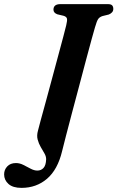

<svg xmlns="http://www.w3.org/2000/svg" viewBox="-101 -720 570 932"><path d="M360 -587Q356 -574 344.5 -532.2Q333 -490.5 317.2 -431Q301.5 -371.5 283.8 -304.8Q266 -238 249.2 -174.8Q232.5 -111.5 219.5 -61.5Q206.5 -11.5 200.5 13.5Q179 103.5 127.2 147.8Q75.5 192 3.5 192Q-38.5 192 -59.8 173Q-81 154 -81 126.5Q-81 104 -65.8 87.8Q-50.5 71.5 -23.5 71.5Q-5 71.5 13 80.8Q31 90 48 99Q65 108 80.5 108Q98.5 108 110.2 95.2Q122 82.5 123 53Q123 39 114.8 24.8Q106.5 10.5 96.8 -6.2Q87 -23 81.8 -42.5Q76.5 -62 83.5 -86.5Q86.5 -99.5 97 -137.8Q107.5 -176 122 -229Q136.5 -282 152 -340Q167.5 -398 182 -451.5Q196.5 -505 206.8 -544Q217 -583 220.5 -597.5Q226.5 -621.5 223.8 -630.5Q221 -639.5 207 -643.5L177.5 -650.5Q158.5 -657.5 158.5 -673Q158.5 -700 192.5 -700H422Q438 -700 443.5 -693.8Q449 -687.5 449 -677Q449 -666.5 442.5 -659.8Q436 -653 427 -649.5L396.5 -642Q382.5 -637.5 375.8 -628Q369 -618.5 360 -587Z"/></svg>

Font: Fraunces 72pt Soft SemiBold
Style: Italic
Weight: 600
Italic angle: -16°
Version: Version 1.000;[b76b70a41]